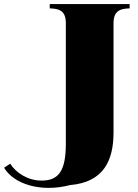

<svg xmlns="http://www.w3.org/2000/svg" viewBox="-222 -720 677 942"><path d="M414 -679V-700H22V-679C60 -677 101 -674 101 -607V-15C101 121 64 166 -18 166C-85 166 -144 128 -172 83L-202 103C-155 182 -24 226 122 188C288 174 335 65 335 -70V-607C335 -675 379 -677 414 -679Z"/></svg>

Font: Sprat Black
Style: Regular
Weight: 900
Designer: Ethan Nakache
Foundry: Collletttivo
Version: Version 2.000;Glyphs 3.2 (3217)